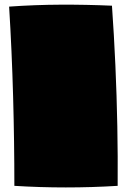

<svg xmlns="http://www.w3.org/2000/svg" viewBox="-20 -812 556 842"><path d="M496 3Q268 17 43 3Q43 -188 37.5 -388Q32 -588 20 -783Q133 -791 245.5 -791.5Q358 -792 471 -787Q480 -660 486 -526Q492 -392 494.5 -258Q497 -124 496 3Z"/></svg>

Font: Oi
Style: Regular
Weight: 400
Designer: Kostas Bartsokas, Mohamad Dakak
Foundry: Foundry5
Version: Version 4.000